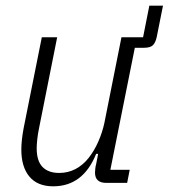

<svg xmlns="http://www.w3.org/2000/svg" viewBox="-20 -643 593 675"><path d="M354 0Q314 0 314 -36Q314 -42 315 -50.5Q316 -59 318 -66L325 -102H318Q272 12 167 12Q112 12 83.5 -22Q55 -56 55 -117Q55 -149 63 -192L127 -512H181L117 -191Q113 -172 111 -153Q109 -134 109 -122Q109 -77 129.5 -56Q150 -35 188 -35Q219 -35 245 -48.5Q271 -62 291 -87Q311 -112 325.5 -145Q340 -178 347 -211L407 -512H483L505 -623H553L531 -513Q527 -494 518 -484.5Q509 -475 486 -475H454L368 -46H436L427 0Z"/></svg>

Font: IBM Plex Sans Cond Light
Style: Italic
Weight: 300
Width: 3
Italic angle: -11°
Designer: Mike Abbink, Paul van der Laan, Pieter van Rosmalen
Foundry: Bold Monday
Version: Version 1.3